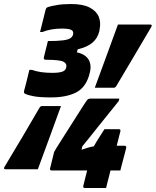

<svg xmlns="http://www.w3.org/2000/svg" viewBox="-68 -832 774 954"><path d="M403 -396Q432 -475 461 -554Q490 -633 518 -710H678Q691 -710 683 -697Q640 -623 596 -549.5Q552 -476 509 -403Q504 -396 497 -396ZM459 102H354Q343 102 346 91L365 15H189Q178 15 181 4L201 -77Q201 -78 212 -96Q223 -114 241 -142Q259 -170 279.5 -202.5Q300 -235 318.5 -264Q337 -293 349.5 -312.5Q362 -332 364 -334Q368 -339 372 -340.5Q376 -342 380 -342H525L522 -330Q519 -326 504.5 -308Q490 -290 468.5 -263.5Q447 -237 423.5 -207.5Q400 -178 378.5 -151Q357 -124 341 -105L337 -88Q352 -93 366.5 -97.5Q381 -102 398 -105Q404 -116 415.5 -134.5Q427 -153 437.5 -169Q448 -185 451 -190H522Q533 -190 530 -179L512 -108H550Q561 -108 559 -97Q558 -93 554 -77Q550 -61 544.5 -41Q539 -21 535 -5Q531 11 530 15H481L472 51Q470 58 465.5 76Q461 94 459 102ZM235 -305Q207 -227 178 -148.5Q149 -70 120 9H-40Q-53 9 -45 -4Q44 -151 129 -298Q134 -305 141 -305ZM426 -679Q418 -643 392 -620.5Q366 -598 318 -587L314 -572Q358 -562 373.5 -533.5Q389 -505 376 -463L374 -455Q355 -394 307 -371Q259 -348 186 -348Q131 -348 100.5 -353.5Q70 -359 55 -367Q49 -371 52 -382Q53 -386 57 -400.5Q61 -415 65.5 -433.5Q70 -452 73.5 -466.5Q77 -481 78 -485H90Q131 -470 191 -470Q226 -470 242 -476Q258 -482 261 -496Q266 -516 247 -525.5Q228 -535 160 -535Q147 -535 150 -547Q151 -552 155.5 -570Q160 -588 164.5 -605.5Q169 -623 170 -628Q219 -628 245 -631.5Q271 -635 281.5 -642Q292 -649 295 -660Q299 -676 287 -683Q275 -690 239 -690Q185 -690 143 -673H131Q132 -677 136 -693Q140 -709 145 -729Q150 -749 154 -765Q158 -781 159 -785Q160 -788 162 -791.5Q164 -795 171 -797Q185 -802 215 -807Q245 -812 285 -812Q344 -812 377.5 -794.5Q411 -777 422.5 -749Q434 -721 427 -687Z"/></svg>

Font: Recursive Mn Lnr St Blk
Style: Italic
Weight: 900
Italic angle: -15°
Monospace: yes
Version: Version 1.079;hotconv 1.0.112;makeotfexe 2.5.65598; ttfautoh